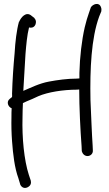

<svg xmlns="http://www.w3.org/2000/svg" viewBox="-20 -764 553 972"><path d="M39 -216C38 -203 38 -186 38 -171C37 -131 38 -89 41 -49C46 19 54 86 73 138L82 168V169C86 180 99 193 118 185C129 180 140 170 136 152V151L126 121C102 47 91 -67 94 -170C94 -195 95 -218 96 -242L115 -251C133 -258 153 -267 174 -277C223 -298 300 -310 369 -310L381 -311C381 -223 387 -101 393 -24L394 0V1C397 13 407 26 423 26C438 26 452 14 450 -4L449 -27C445 -83 441 -192 438 -258C435 -414 442 -571 482 -680L493 -707V-708C494 -714 494 -721 491 -728C481 -756 449 -742 440 -727L430 -698C423 -679 416 -655 409 -626C394 -561 384 -476 382 -395V-367L368 -366C321 -366 271 -359 228 -351C179 -342 136 -320 98 -304C102 -368 105 -428 109 -490C113 -538 117 -586 127 -625C130 -624 134 -624 137 -624C154 -624 162 -640 162 -652C162 -659 160 -666 154 -672V-673L141 -683C112 -710 85 -674 77 -654H76C64 -611 57 -550 54 -495C48 -431 43 -359 41 -289C41 -283 42 -280 41 -273L30 -264C9 -248 23 -221 39 -216Z"/></svg>

Font: Stray Cat
Style: Bd
Weight: 700
Version: Version 1.0